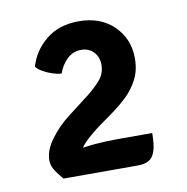

<svg xmlns="http://www.w3.org/2000/svg" viewBox="-58 -807 531 544"><g transform="rotate(-10 208.0 -535.0)"><path d="M58 -646Q70.5 -690 107.8 -720.5Q145 -751 202 -751Q265 -751 303 -713.5Q341 -676 341 -620.5Q341 -585 327 -558.8Q313 -532.5 293.2 -514Q273.5 -495.5 256.5 -483L210.5 -450Q180 -427.5 162.8 -409.5Q145.5 -391.5 145.5 -376V-319.5H82.5Q65.5 -339.5 58.8 -351.8Q52 -364 52 -377.5Q52 -406 75 -437.2Q98 -468.5 129.5 -492.5L192.5 -541Q211.5 -556 228 -574.5Q244.5 -593 244.5 -618.5Q244.5 -641.5 230.2 -656Q216 -670.5 193.5 -670Q171 -669.5 154.2 -653.5Q137.5 -637.5 129 -613.5Q117.5 -614 103 -618.8Q88.5 -623.5 76 -630.8Q63.5 -638 58 -646ZM352.5 -403Q352.5 -367.5 346 -349.8Q339.5 -332 327.2 -325.8Q315 -319.5 298 -319.5H95L84 -377Q105.5 -386.5 132.5 -392.2Q159.5 -398 190 -400.5Q220.5 -403 252 -403Z"/></g></svg>

Font: Signika Negative Light Medium
Style: Regular
Weight: 500
Version: Version 2.001